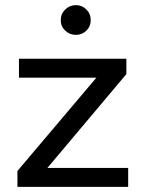

<svg xmlns="http://www.w3.org/2000/svg" viewBox="-20 -729 568 749"><path d="M276 -593C292 -593 305.7 -598.5 317 -609.5C328.3 -620.5 334 -634 334 -650C334 -666.7 328.3 -680.7 317 -692C305.7 -703.3 292 -709 276 -709C260 -709 246.2 -703.3 234.5 -692C222.8 -680.7 217 -666.7 217 -650C217 -634 222.8 -620.5 234.5 -609.5C246.2 -598.5 260 -593 276 -593ZM48 0H480V-74H165L473 -440V-500H54V-426H356L48 -62Z"/></svg>

Font: Orkney
Style: Regular
Weight: 400
Designer: Samuel Oakes and Alfredo Marco Pradil
Foundry: Alfredo Marco Pradil
Version: 1.0; ttfautohint (v1.5)